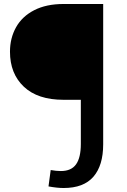

<svg xmlns="http://www.w3.org/2000/svg" viewBox="-20 -700 637 962"><path d="M497 23Q497 129 448 185.5Q399 242 299 242Q266 242 223 234L234 152Q262 157 285 157Q337 157 361 123.5Q385 90 385 21V-200H298Q169 -200 99.5 -265.5Q30 -331 30 -441Q30 -509 60.5 -563.5Q91 -618 151.5 -649Q212 -680 298 -680H497Z"/></svg>

Font: Martel Sans SemiBold
Style: Regular
Weight: 600
Designer: Dan Reynolds and Mathieu Réguer
Foundry: Dan Reynolds and Mathieu Réguer
Version: Version 1.002; ttfautohint (v1.1) -l 5 -r 5 -G 72 -x 0 -D la